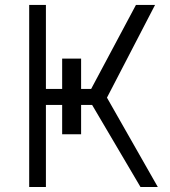

<svg xmlns="http://www.w3.org/2000/svg" viewBox="-20 -747 680 767"><path d="M228.3 -512.8H304V-391.7H344.1L523.1 -727.3H599.4L407.3 -356.9L610.4 0H541.2L348 -327.8H304V-210.6H228.3V-327.8H163.4V0H96.6V-727.3H163.4V-391.7H228.3Z"/></svg>

Font: Inter Light BETA
Style: Regular
Weight: 300
Designer: Rasmus Andersson
Foundry: rsms
Version: Version 3.011;git-f93a4a705